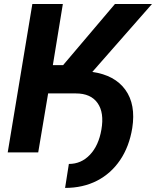

<svg xmlns="http://www.w3.org/2000/svg" viewBox="-20 -747 765 941"><path d="M17.8 0 138.5 -727.3H288L239 -427.9H289.4L543.3 -727.3H724.8L432.5 -394.5Q543 -378.6 594.6 -306.6Q646.3 -234.7 628.2 -119.3Q613.3 -28.1 568.5 37.8Q523.8 103.7 455.3 138.8Q386.7 174 299 174L317.5 56.5Q378.2 56.5 420.8 11.5Q463.4 -33.4 476.9 -111.5Q491.5 -194.6 458.3 -241.8Q425.1 -289.1 351.9 -289.1H215.9L167.3 0Z"/></svg>

Font: Inter UI
Style: Bold Italic
Weight: 700
Italic angle: 9.39999°
Designer: Rasmus Andersson
Foundry: rsms
Version: 3.2;8d6f07862